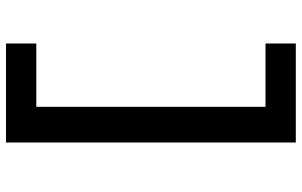

<svg xmlns="http://www.w3.org/2000/svg" viewBox="-203 -660 1006 640"><g transform="rotate(-90 300.0 -340.0)"><path d="M145 143V-823H475V-722H264V42H475V143Z"/></g></svg>

Font: Iosevka Extended
Style: Bold
Weight: 700
Width: 7
Monospace: yes
Designer: Belleve Invis
Foundry: Belleve Invis
Version: Version 32.5.0; ttfautohint (v1.8.4)